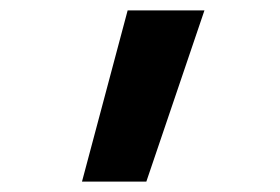

<svg xmlns="http://www.w3.org/2000/svg" viewBox="-20 -183 540 370"><path d="M138 167 226 -163H374L262 167Z"/></svg>

Font: Iosevka Curly Slab Extrabold
Style: Regular
Weight: 800
Monospace: yes
Designer: Belleve Invis
Foundry: Belleve Invis
Version: Version 22.1.2; ttfautohint (v1.8.4)